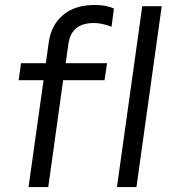

<svg xmlns="http://www.w3.org/2000/svg" viewBox="-20 -755 681 775"><path d="M361.8 -734.9Q411.1 -734.9 439.9 -720.2L430.2 -647Q391.1 -662.1 358.9 -662.1Q267.1 -662.1 255.9 -576.2L245.1 -500H412.1L401.9 -431.2H234.9L174.8 0H95.2L155.8 -431.2H55.2L64.9 -500H165L176.8 -584Q186 -652.8 233.9 -693.8Q281.7 -734.9 361.8 -734.9ZM452.1 0 554.2 -730H632.8L530.8 0Z"/></svg>

Font: Human Sans
Style: Italic
Weight: 400
Italic angle: -8°
Designer: Tim Radville
Foundry: Continuum
Version: Version 1.000;FEAKit 1.0